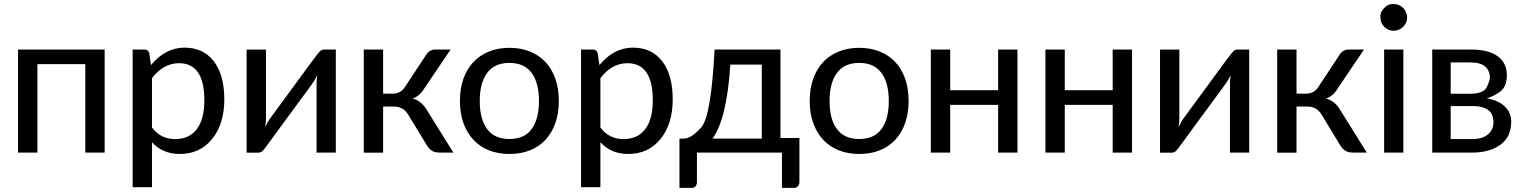

<svg xmlns="http://www.w3.org/2000/svg" viewBox="-20 -751 7498 945"><path d="M495.1 -507.3V0H399.9V-435.5H164.1V0H68.8V-507.3Z M985.8 -257.3Q985.8 -439.9 861.3 -439.9Q784.2 -439.9 728 -366.2V-123.5Q771 -66.4 841.3 -66.4Q911.6 -66.4 948.7 -115.5Q985.8 -164.6 985.8 -257.3ZM728 170.4H632.8V-507.3H689.9Q710 -507.3 714.8 -488.3L723.1 -430.7Q794.9 -516.6 887.7 -516.6Q980.5 -516.6 1032.2 -449.5Q1084 -382.3 1084 -261.7Q1084 -141.1 1024.2 -67.1Q964.4 6.8 864.7 6.8Q780.8 6.8 728 -50.8Z M1193.8 0.5V-506.8H1289.1V-170.9Q1289.1 -153.3 1285.6 -126Q1296.9 -151.4 1311.5 -170.9Q1326.2 -190.4 1394.5 -283.9Q1462.9 -377.4 1504.9 -434.6Q1546.9 -491.7 1555.7 -499.5Q1564.5 -507.3 1575.7 -507.3H1632.8V0H1538.1V-335.9Q1538.1 -354.5 1541.5 -380.9Q1530.8 -356.9 1498.8 -314Q1466.8 -271 1445.8 -241.9Q1424.8 -212.9 1387.7 -163.1Q1350.6 -113.3 1315.4 -64Q1280.3 -15.1 1271.5 -7.3Q1262.7 0.5 1251.5 0.5Z M2123 -507.3H2197.8L2067.9 -314.9Q2044.9 -277.3 2010.7 -266.1Q2054.7 -254.4 2080.6 -210L2211.4 0H2146Q2120.6 0 2106.7 -8.5Q2092.8 -17.1 2082.5 -33.2L1988.3 -188Q1964.4 -226.6 1918.9 -226.6H1865.7V0.5H1770.5V-507.3H1865.7V-290H1912.1Q1952.6 -290 1973.6 -323.7L2077.6 -481.4Q2093.8 -507.3 2123 -507.3Z M2377.4 -116Q2413.6 -66.9 2487.3 -66.9Q2561 -66.9 2596.9 -116Q2632.8 -165 2632.8 -253.9Q2632.8 -342.8 2596.7 -392.1Q2560.5 -441.4 2487.3 -441.4Q2414.1 -441.4 2377.7 -392.1Q2341.3 -342.8 2341.3 -253.9Q2341.3 -165 2377.4 -116ZM2386.5 -497.3Q2431.6 -515.6 2487.5 -515.6Q2543.5 -515.6 2588.6 -497.3Q2633.8 -479 2665.3 -445.1Q2696.8 -411.1 2713.6 -362.8Q2730.5 -314.5 2730.5 -254.4Q2730.5 -194.3 2713.6 -146Q2696.8 -97.7 2665.3 -63.5Q2633.8 -29.3 2588.6 -11.2Q2543.5 6.8 2487.5 6.8Q2431.6 6.8 2386.5 -11.2Q2341.3 -29.3 2309.6 -63.5Q2277.8 -97.7 2260.7 -146Q2243.7 -194.3 2243.7 -254.4Q2243.7 -314.5 2260.7 -362.8Q2277.8 -411.1 2309.6 -445.1Q2341.3 -479 2386.5 -497.3Z M3192.9 -257.3Q3192.9 -439.9 3068.4 -439.9Q2991.2 -439.9 2935.1 -366.2V-123.5Q2978 -66.4 3048.3 -66.4Q3118.7 -66.4 3155.8 -115.5Q3192.9 -164.6 3192.9 -257.3ZM2935.1 170.4H2839.8V-507.3H2897Q2917 -507.3 2921.9 -488.3L2930.2 -430.7Q3002 -516.6 3094.7 -516.6Q3187.5 -516.6 3239.3 -449.5Q3291 -382.3 3291 -261.7Q3291 -141.1 3231.2 -67.1Q3171.4 6.8 3071.8 6.8Q2987.8 6.8 2935.1 -50.8Z M3729.5 -68.8V-433.1H3574.7Q3557.1 -164.1 3486.8 -68.8ZM3821.3 -507.3V-71.8H3914.6V144.5Q3914.6 158.2 3907 166Q3899.4 173.8 3887.2 173.8H3828.6V0H3410.2V146.5Q3410.2 157.2 3403.6 165.5Q3397 173.8 3383.8 173.8H3324.2V-68.8H3345.7Q3384.3 -69.8 3432.1 -124.8Q3480 -179.7 3497.1 -507.3Z M4099.1 -116Q4135.3 -66.9 4209 -66.9Q4282.7 -66.9 4318.6 -116Q4354.5 -165 4354.5 -253.9Q4354.5 -342.8 4318.4 -392.1Q4282.2 -441.4 4209 -441.4Q4135.7 -441.4 4099.4 -392.1Q4063 -342.8 4063 -253.9Q4063 -165 4099.1 -116ZM4108.2 -497.3Q4153.3 -515.6 4209.2 -515.6Q4265.1 -515.6 4310.3 -497.3Q4355.5 -479 4387 -445.1Q4418.5 -411.1 4435.3 -362.8Q4452.1 -314.5 4452.1 -254.4Q4452.1 -194.3 4435.3 -146Q4418.5 -97.7 4387 -63.5Q4355.5 -29.3 4310.3 -11.2Q4265.1 6.8 4209.2 6.8Q4153.3 6.8 4108.2 -11.2Q4063 -29.3 4031.2 -63.5Q3999.5 -97.7 3982.4 -146Q3965.3 -194.3 3965.3 -254.4Q3965.3 -314.5 3982.4 -362.8Q3999.5 -411.1 4031.2 -445.1Q4063 -479 4108.2 -497.3Z M4987.8 -507.3V0H4892.6V-234.9H4656.7V0H4561.5V-507.3H4656.7V-307.1H4892.6V-507.3Z M5551.8 -507.3V0H5456.5V-234.9H5220.7V0H5125.5V-507.3H5220.7V-307.1H5456.5V-507.3Z M5689.5 0.5V-506.8H5784.7V-170.9Q5784.7 -153.3 5781.2 -126Q5792.5 -151.4 5807.1 -170.9Q5821.8 -190.4 5890.1 -283.9Q5958.5 -377.4 6000.5 -434.6Q6042.5 -491.7 6051.3 -499.5Q6060.1 -507.3 6071.3 -507.3H6128.4V0H6033.7V-335.9Q6033.7 -354.5 6037.1 -380.9Q6026.4 -356.9 5994.4 -314Q5962.4 -271 5941.4 -241.9Q5920.4 -212.9 5883.3 -163.1Q5846.2 -113.3 5811 -64Q5775.9 -15.1 5767.1 -7.3Q5758.3 0.5 5747.1 0.5Z M6618.7 -507.3H6693.4L6563.5 -314.9Q6540.5 -277.3 6506.3 -266.1Q6550.3 -254.4 6576.2 -210L6707 0H6641.6Q6616.2 0 6602.3 -8.5Q6588.4 -17.1 6578.1 -33.2L6483.9 -188Q6460 -226.6 6414.6 -226.6H6361.3V0.5H6266.1V-507.3H6361.3V-290H6407.7Q6448.2 -290 6469.2 -323.7L6573.2 -481.4Q6589.4 -507.3 6618.7 -507.3Z M6900.4 -690.9Q6905.8 -678.7 6905.8 -665Q6905.8 -651.4 6900.4 -639.6Q6895 -627.9 6886 -618.9Q6877 -609.9 6864.5 -604.7Q6852.1 -599.6 6838.9 -599.6Q6825.7 -599.6 6814 -604.7Q6802.2 -609.9 6793.2 -618.9Q6784.2 -627.9 6779.1 -639.6Q6773.9 -651.4 6773.9 -672.1Q6773.9 -692.9 6793.2 -712.2Q6812.5 -731.4 6832.5 -731.4Q6852.5 -731.4 6864.7 -726.3Q6877 -721.2 6886 -712.2Q6895 -703.1 6900.4 -690.9ZM6887.2 -507.3V0H6792.5V-507.3Z M7120.1 -289.6H7214.8Q7281.7 -289.6 7297.4 -321.8Q7313 -354 7313 -370.1Q7313 -402.3 7290.3 -423.1Q7267.6 -443.8 7214.8 -443.8H7120.1ZM7330.6 -150.4Q7330.6 -229 7227.1 -229H7120.1V-66.4H7226.6Q7274.9 -66.4 7302.7 -88.9Q7330.6 -111.3 7330.6 -150.4ZM7029.3 -507.3H7217.8Q7306.6 -507.3 7351.6 -474.1Q7396.5 -440.9 7396.5 -381.8Q7396.5 -322.8 7361.6 -298.6Q7326.7 -274.4 7297.4 -267.1Q7354.5 -257.3 7386.2 -227.1Q7418 -196.8 7418 -153.3Q7418 -76.2 7364.3 -38.1Q7310.5 0 7227.1 0H7029.3Z"/></svg>

Font: Lato-Medium
Style: Regular
Weight: 500
Designer: Lukasz Dziedzic
Foundry: tyPoland Lukasz Dziedzic
Version: Version 2.006; 2014-01-15